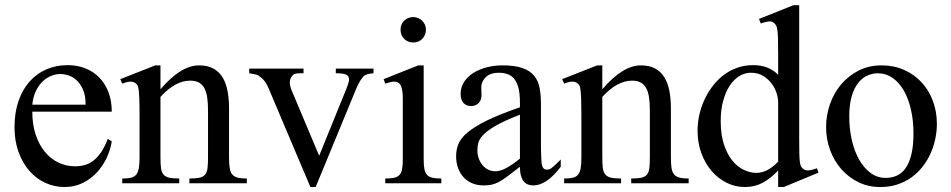

<svg xmlns="http://www.w3.org/2000/svg" viewBox="-20 -715 3709 749"><path d="M416 -163.6Q411.1 -130.9 396 -98.9Q380.9 -66.9 357.4 -41.7Q334 -16.6 302.2 -1Q270.5 14.6 231.9 14.6Q192.4 14.6 156.7 -1.7Q121.1 -18.1 94.5 -48.6Q67.9 -79.1 52.2 -122.3Q36.6 -165.5 36.6 -218.8Q36.6 -275.4 52 -320.3Q67.4 -365.2 95 -396.5Q122.6 -427.7 160.6 -444.3Q198.7 -460.9 244.1 -460.9Q281.2 -460.9 312.7 -448.5Q344.2 -436 367.2 -412.6Q390.1 -389.2 403.1 -355.5Q416 -321.8 416 -279.3H106Q106 -229.5 119.1 -189.9Q132.3 -150.4 154.8 -123Q177.2 -95.7 206.8 -81.3Q236.3 -66.9 269 -66.4Q291 -65.9 309.8 -71Q328.6 -76.2 344.7 -88.6Q360.8 -101.1 374.8 -121.8Q388.7 -142.6 400.4 -173.3ZM314 -306.6Q314 -343.8 303.2 -366.9Q292.5 -390.1 277.3 -403.3Q262.2 -416.5 245.6 -421.4Q229 -426.3 216.8 -426.3Q197.3 -426.3 178.5 -418.5Q159.7 -410.6 144.5 -395.5Q129.4 -380.4 119.1 -357.9Q108.9 -335.4 106 -306.6Z M718.8 0V-18.6Q743.7 -18.6 758.1 -21.7Q772.5 -24.9 780 -33.9Q787.6 -43 789.6 -59.1Q791.5 -75.2 791.5 -101.1V-283.7Q791.5 -314 788.1 -336.2Q784.7 -358.4 776.4 -372.6Q768.1 -386.7 754.9 -393.6Q741.7 -400.4 721.7 -400.4Q693.4 -400.4 664.3 -384.8Q635.3 -369.1 606 -336.9V-101.1Q606 -74.7 608.2 -58.6Q610.4 -42.5 618.2 -33.7Q626 -24.9 640.4 -21.7Q654.8 -18.6 679.2 -18.6V0H457V-18.6Q478 -18.6 491.2 -21.7Q504.4 -24.9 511.7 -34.2Q519 -43.5 521.7 -59.6Q524.4 -75.7 524.4 -101.1V-267.6Q524.4 -307.6 523.4 -330.6Q522.5 -353.5 520.8 -365.7Q519 -377.9 516.4 -382.3Q513.7 -386.7 509.8 -389.6Q493.7 -403.8 457 -388.7L449.2 -406.2L585.9 -460H606V-366.7Q685.5 -460 756.3 -460Q789.1 -460 811.5 -448Q834 -436 847.7 -414.1Q861.3 -392.1 867.4 -361.3Q873.5 -330.6 873.5 -293V-101.1Q873.5 -76.2 876 -60.1Q878.4 -43.9 885.7 -34.9Q893.1 -25.9 906.7 -22.2Q920.4 -18.6 942.9 -18.6V0Z M1437 -429.2Q1423.8 -428.2 1415.3 -426Q1406.7 -423.8 1400.4 -419.4Q1392.1 -411.1 1384.8 -399.4Q1377.4 -387.7 1370.1 -370.1L1211.4 14.6H1190.9L1030.3 -364.7Q1025.4 -377 1020.5 -385.7Q1015.6 -394.5 1010.3 -400.9Q1004.9 -407.2 999 -412.1Q993.2 -417 986.3 -421.4Q981.9 -423.8 973.6 -425.3Q965.3 -426.8 952.1 -429.2V-447.3H1164.1V-429.2H1149.9Q1140.6 -429.2 1132.8 -427.5Q1125 -425.8 1121.1 -420.4Q1111.3 -410.2 1110.6 -394.5Q1109.9 -378.9 1121.1 -354.5L1225.1 -107.4L1329.6 -364.7Q1338.4 -385.3 1340.8 -397.5Q1343.3 -409.7 1337.9 -418Q1336.4 -419.9 1333.7 -421.9Q1331.1 -423.8 1325.9 -425.5Q1320.8 -427.2 1312.3 -428.2Q1303.7 -429.2 1290 -429.2V-447.3H1437Z M1641.6 -599.6Q1641.6 -578.6 1627.7 -564Q1613.8 -549.3 1592.3 -549.3Q1570.8 -549.3 1556.6 -563.5Q1542.5 -577.6 1542.5 -599.6Q1542.5 -610.4 1546.4 -619.4Q1550.3 -628.4 1557.1 -634.8Q1564 -641.1 1573 -644.8Q1582 -648.4 1592.3 -648.4Q1602.5 -648.4 1611.6 -644.5Q1620.6 -640.6 1627.2 -634Q1633.8 -627.4 1637.7 -618.7Q1641.6 -609.9 1641.6 -599.6ZM1482.9 0V-18.6Q1503.9 -18.6 1517.3 -21.5Q1530.8 -24.4 1538.3 -32.5Q1545.9 -40.5 1548.6 -54.9Q1551.3 -69.3 1551.3 -91.8V-331.1Q1551.3 -363.3 1544.2 -379.9Q1537.1 -396.5 1517.6 -396.5Q1510.7 -396.5 1502.4 -394.5Q1494.1 -392.6 1482.9 -388.7L1476.6 -406.2L1611.8 -460H1632.8V-91.8Q1632.8 -69.3 1635.7 -54.9Q1638.7 -40.5 1646.2 -32.5Q1653.8 -24.4 1667.2 -21.5Q1680.7 -18.6 1701.7 -18.6V0Z M2167.5 -64.5Q2112.3 8.3 2060.5 8.3Q2049.8 8.3 2040.3 4.9Q2030.8 1.5 2023.7 -6.8Q2016.6 -15.1 2012.5 -29.1Q2008.3 -43 2008.3 -64.5Q1979 -41.5 1959.7 -27.1Q1940.4 -12.7 1925.5 -4.9Q1910.6 2.9 1897.2 5.6Q1883.8 8.3 1866.2 8.3Q1842.3 8.3 1822.8 0.2Q1803.2 -7.8 1789.1 -22.7Q1774.9 -37.6 1767.1 -58.8Q1759.3 -80.1 1759.3 -106Q1759.3 -130.9 1768.3 -153.3Q1777.3 -175.8 1804.2 -198.5Q1831.1 -221.2 1879.9 -245.1Q1928.7 -269 2008.3 -296.4V-314.9Q2008.3 -347.2 2003.2 -369.1Q1998 -391.1 1987.8 -405Q1977.5 -418.9 1961.9 -425Q1946.3 -431.2 1924.8 -431.2Q1894 -431.2 1876.5 -415.3Q1858.9 -399.4 1857.4 -376.5L1858.4 -347.2Q1859.4 -326.2 1847.9 -313.7Q1836.4 -301.3 1817.9 -301.3Q1798.3 -301.3 1787.6 -313.7Q1776.9 -326.2 1776.9 -348.1Q1776.9 -374.5 1790.3 -395.3Q1803.7 -416 1826.4 -430.4Q1849.1 -444.8 1878.7 -452.4Q1908.2 -460 1940.4 -460Q1988.8 -460 2018.3 -449.5Q2047.9 -439 2064 -419.2Q2080.1 -399.4 2085.2 -371.1Q2090.3 -342.8 2090.3 -307.6V-155.3Q2090.3 -124 2091.3 -104Q2092.3 -84 2092.8 -77.1Q2095.2 -64 2100.1 -58.6Q2105 -53.2 2114.3 -53.2Q2118.7 -53.2 2122.6 -54.4Q2126.5 -55.7 2131.8 -59.6Q2137.2 -63.5 2145.5 -71.3Q2153.8 -79.1 2167.5 -92.8ZM2008.3 -267.6Q1951.7 -245.6 1918.7 -227.3Q1885.7 -209 1868.7 -192.4Q1851.6 -175.8 1846.9 -160.4Q1842.3 -145 1842.3 -128.9Q1842.3 -111.3 1847.7 -96.7Q1853 -82 1862.1 -71Q1871.1 -60.1 1883.5 -53.7Q1896 -47.4 1910.2 -46.9Q1929.2 -45.9 1953.4 -58.6Q1977.5 -71.3 2008.3 -96.2Z M2442.4 0V-18.6Q2467.3 -18.6 2481.7 -21.7Q2496.1 -24.9 2503.7 -33.9Q2511.2 -43 2513.2 -59.1Q2515.1 -75.2 2515.1 -101.1V-283.7Q2515.1 -314 2511.7 -336.2Q2508.3 -358.4 2500 -372.6Q2491.7 -386.7 2478.5 -393.6Q2465.3 -400.4 2445.3 -400.4Q2417 -400.4 2387.9 -384.8Q2358.9 -369.1 2329.6 -336.9V-101.1Q2329.6 -74.7 2331.8 -58.6Q2334 -42.5 2341.8 -33.7Q2349.6 -24.9 2364 -21.7Q2378.4 -18.6 2402.8 -18.6V0H2180.7V-18.6Q2201.7 -18.6 2214.8 -21.7Q2228 -24.9 2235.4 -34.2Q2242.7 -43.5 2245.4 -59.6Q2248 -75.7 2248 -101.1V-267.6Q2248 -307.6 2247.1 -330.6Q2246.1 -353.5 2244.4 -365.7Q2242.7 -377.9 2240 -382.3Q2237.3 -386.7 2233.4 -389.6Q2217.3 -403.8 2180.7 -388.7L2172.9 -406.2L2309.6 -460H2329.6V-366.7Q2409.2 -460 2480 -460Q2512.7 -460 2535.2 -448Q2557.6 -436 2571.3 -414.1Q2585 -392.1 2591.1 -361.3Q2597.2 -330.6 2597.2 -293V-101.1Q2597.2 -76.2 2599.6 -60.1Q2602.1 -43.9 2609.4 -34.9Q2616.7 -25.9 2630.4 -22.2Q2644 -18.6 2666.5 -18.6V0Z M3037.6 14.6H3015.6V-49.8Q2985.8 -18.6 2955.1 -2Q2924.3 14.6 2885.3 14.6Q2848.1 14.6 2814.7 -2Q2781.2 -18.6 2756.1 -47.9Q2731 -77.1 2716.1 -117.4Q2701.2 -157.7 2701.2 -205.1Q2701.2 -233.9 2707.5 -264.2Q2713.9 -294.4 2726.6 -322.8Q2739.3 -351.1 2757.8 -376.2Q2776.4 -401.4 2800.3 -420.2Q2824.2 -439 2854 -450Q2883.8 -460.9 2918.5 -460.9Q2947.8 -460.9 2971.9 -451.9Q2996.1 -442.9 3015.6 -423.3V-506.3Q3015.6 -543.5 3014.9 -564.9Q3014.2 -586.4 3012.5 -598.4Q3010.7 -610.4 3007.8 -615.2Q3004.9 -620.1 3000.5 -624.5Q2992.2 -632.8 2979.7 -631.6Q2967.3 -630.4 2947.8 -623.5L2940.9 -641.1L3075.2 -694.8H3097.7V-177.2Q3097.7 -141.1 3098.1 -119.4Q3098.6 -97.7 3100.1 -85Q3101.6 -72.3 3104.5 -66.4Q3107.4 -60.5 3112.8 -56.6Q3121.6 -49.3 3134.5 -50.3Q3147.5 -51.3 3167 -58.6L3172.9 -41.5ZM3015.6 -315.9Q3015.6 -334.5 3008.5 -354.5Q3001.5 -374.5 2988.3 -391.4Q2975.1 -408.2 2956.1 -419.4Q2937 -430.7 2912.6 -431.2Q2887.7 -432.1 2865.7 -419.2Q2843.8 -406.2 2827.4 -381.8Q2811 -357.4 2801.3 -322.3Q2791.5 -287.1 2791.5 -244.1Q2791.5 -189.9 2804.2 -151.4Q2816.9 -112.8 2836.9 -88.4Q2856.9 -64 2881.3 -52.5Q2905.8 -41 2929.2 -40.5Q2952.6 -40.5 2973.6 -51.5Q2994.6 -62.5 3015.6 -84.5Z M3634.8 -231.9Q3634.8 -203.1 3628.7 -173.6Q3622.6 -144 3610.4 -116.7Q3598.1 -89.4 3579.6 -65.4Q3561 -41.5 3536.6 -23.7Q3512.2 -5.9 3481.4 4.4Q3450.7 14.6 3414.1 14.6Q3367.2 14.6 3328.4 -4.4Q3289.6 -23.4 3261.5 -55.7Q3233.4 -87.9 3218 -130.4Q3202.6 -172.9 3202.6 -219.2Q3202.6 -264.6 3217.5 -307.9Q3232.4 -351.1 3260.5 -384.8Q3288.6 -418.5 3328.6 -439.2Q3368.7 -460 3418.9 -460Q3467.3 -460 3506.8 -442.4Q3546.4 -424.8 3575 -394Q3603.5 -363.3 3619.1 -321.5Q3634.8 -279.8 3634.8 -231.9ZM3543.5 -194.3Q3543.5 -244.1 3533.7 -287.1Q3523.9 -330.1 3505.9 -361.6Q3487.8 -393.1 3461.9 -411.1Q3436 -429.2 3403.8 -429.2Q3384.8 -429.2 3365 -420.9Q3345.2 -412.6 3329.1 -393.1Q3313 -373.5 3303 -341.1Q3293 -308.6 3293 -259.8Q3293 -211.9 3303 -168.5Q3313 -125 3331.5 -92.3Q3350.1 -59.6 3376.2 -40.3Q3402.3 -21 3434.6 -21Q3459 -21 3479 -30Q3499 -39.1 3513.2 -59.6Q3527.3 -80.1 3535.4 -113.3Q3543.5 -146.5 3543.5 -194.3Z"/></svg>

Font: Doulos SIL
Style: Regular
Weight: 400
Designer: Walt Agee, Victor Gaultney, Peter Martin, Debbi Hosken
Foundry: SIL International
Version: Version 4.110; 2011; Maintenance release